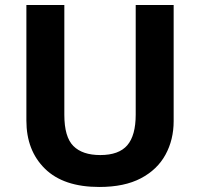

<svg xmlns="http://www.w3.org/2000/svg" viewBox="-20 -734 796 764"><path d="M671 -252Q671 -178 638.5 -118.5Q606 -59 540.5 -24.5Q475 10 375 10Q233 10 159 -62.5Q85 -135 85 -254V-714H236V-277Q236 -189 272 -153Q308 -117 379 -117Q453 -117 486.5 -156Q520 -195 520 -278V-714H671Z"/></svg>

Font: Noto Sans Gunjala Gondi
Style: Regular
Weight: 400
Designer: Ek Type
Foundry: Ek Type
Version: Version 1.004